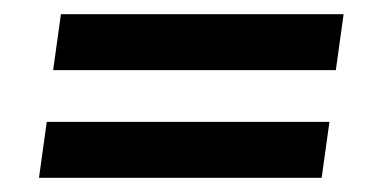

<svg xmlns="http://www.w3.org/2000/svg" viewBox="-20 -390 540 271"><path d="M35 -139 46 -218H445L434 -139ZM55 -291 66 -370H465L454 -291Z"/></svg>

Font: Faustina Light
Style: Bold Italic
Weight: 700
Italic angle: -8°
Version: Version 1.200